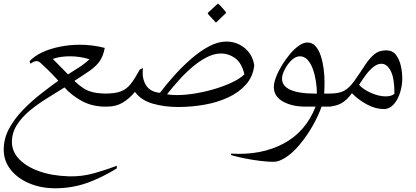

<svg xmlns="http://www.w3.org/2000/svg" viewBox="-30 -572 2233 1030"><path d="M266 438Q190 438 127 411.5Q64 385 27 338Q-10 291 -10 231Q-10 172 18 119.5Q46 67 90.5 20.5Q135 -26 186 -66Q237 -106 283 -139Q251 -174 227.5 -197Q204 -220 187 -235Q177 -244 166 -244Q152 -244 133 -230L129 -244Q155 -272 197 -291.5Q239 -311 291.5 -321.5Q344 -332 399 -332Q466 -332 532 -315Q524 -272 505.5 -245Q487 -218 454 -194.5Q421 -171 369 -138Q394 -114 417 -99Q440 -84 470 -77Q500 -70 546 -70Q558 -70 563.5 -59Q569 -48 569 -35Q569 -22 563 -11Q557 0 546 0H536Q464 0 408.5 -30.5Q353 -61 316 -103Q270 -74 220.5 -43.5Q171 -13 129 22Q87 57 60.5 98.5Q34 140 34 190Q34 241 72.5 281.5Q111 322 179.5 346.5Q248 371 339 374Q410 376 478 356.5Q546 337 596 317L597 331Q515 382 435 410Q355 438 266 438ZM335 -173Q361 -190 391.5 -209Q422 -228 450 -254Q425 -262 398.5 -266Q372 -270 345 -270Q323 -270 299.5 -267Q276 -264 253 -256Q253 -256 265.5 -243.5Q278 -231 294 -214.5Q310 -198 322.5 -185.5Q335 -173 335 -173Z M828 -74Q861 -118 903.5 -165.5Q946 -213 994 -255Q1042 -297 1090.5 -323Q1139 -349 1184 -349Q1240 -349 1282.5 -314.5Q1325 -280 1334 -221Q1327 -161 1290 -119Q1253 -77 1195.5 -50Q1138 -23 1068 -10.5Q998 2 925 2Q852 2 789.5 -16Q727 -34 694 -79Q663 -42 627.5 -21Q592 0 545 0H521Q499 0 488 -10Q477 -20 477 -33Q477 -47 490.5 -58.5Q504 -70 532 -70Q588 -70 619 -82Q650 -94 672 -122.5Q694 -151 720 -199L737 -207Q730 -153 752.5 -116Q775 -79 828 -74ZM866 -66Q878 -64 891.5 -63Q905 -62 920 -62Q964 -62 1016 -70.5Q1068 -79 1119 -94Q1170 -109 1213 -129Q1256 -149 1281 -173Q1268 -232 1233 -258.5Q1198 -285 1155 -285Q1118 -285 1078.5 -264.5Q1039 -244 1001 -211.5Q963 -179 928.5 -140.5Q894 -102 866 -66ZM1127 -452Q1126 -454 1118 -462Q1110 -470 1100.5 -480.5Q1091 -491 1085 -498V-503L1138 -552H1141Q1153 -541 1162.5 -530Q1172 -519 1182 -507V-502L1130 -452Z M1737 -70Q1755 -70 1764.5 -59.5Q1774 -49 1774 -35Q1774 -22 1765 -11Q1756 0 1737 0H1695Q1678 49 1647 103.5Q1616 158 1577 204.5Q1538 251 1499 275Q1480 286 1466.5 291Q1453 296 1435 296Q1407 296 1365.5 291Q1324 286 1282 277.5Q1240 269 1209 260L1210 252Q1372 262 1491.5 198Q1611 134 1663 0H1609Q1536 0 1487.5 -27.5Q1439 -55 1439 -105Q1439 -128 1451 -159Q1463 -190 1482.5 -222Q1502 -254 1525.5 -282Q1549 -310 1573.5 -327Q1598 -344 1619 -344Q1645 -344 1662.5 -324.5Q1680 -305 1690.5 -273.5Q1701 -242 1706 -204.5Q1711 -167 1711 -130Q1711 -101 1709 -70ZM1655 -70H1670Q1670 -102 1664.5 -137Q1659 -172 1648 -202.5Q1637 -233 1619.5 -251.5Q1602 -270 1579 -270Q1556 -270 1534 -249Q1512 -228 1497.5 -199.5Q1483 -171 1483 -150Q1483 -110 1528.5 -90Q1574 -70 1655 -70Z M2028 13Q1985 13 1939 -11.5Q1893 -36 1858 -72Q1828 -31 1796.5 -15.5Q1765 0 1722 0Q1694 0 1679 -10Q1664 -20 1664 -33Q1664 -47 1681.5 -58.5Q1699 -70 1736 -70Q1790 -70 1817 -85.5Q1844 -101 1868 -134Q1902 -182 1926.5 -220Q1951 -258 1977 -280Q2003 -302 2041 -302Q2075 -302 2093.5 -278.5Q2112 -255 2120 -220Q2128 -185 2128 -150Q2128 -114 2116.5 -76Q2105 -38 2082.5 -12.5Q2060 13 2028 13ZM1901 -124Q1899 -120 1896 -117Q1920 -91 1961.5 -73Q2003 -55 2039 -55Q2054 -55 2066.5 -58.5Q2079 -62 2086 -70Q2086 -153 2066 -191.5Q2046 -230 2016 -230Q1995 -230 1974 -213.5Q1953 -197 1934.5 -172.5Q1916 -148 1901 -124Z"/></svg>

Font: Bona Nova
Style: Italic
Weight: 400
Italic angle: -4°
Designer: Mateusz Machalski
Foundry: Capitalics
Version: Version 4.001; ttfautohint (v1.8.3)